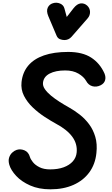

<svg xmlns="http://www.w3.org/2000/svg" viewBox="-20 -1401 836 1431"><path d="M355.5 10Q269 10 204.5 -18.8Q140 -47.5 100.8 -89.8Q61.5 -132 49.5 -172.5Q40.5 -203.5 48 -226.5Q55.5 -249.5 71.5 -264Q87.5 -278.5 104.5 -284Q132.5 -293 162.5 -280.5Q192.5 -268 203 -231Q207.5 -215 224.8 -193Q242 -171 274 -154.8Q306 -138.5 354 -138.5Q411.5 -138.5 454.5 -154.2Q497.5 -170 522.8 -198.5Q548 -227 551.5 -265.5Q557.5 -329.5 518 -382.8Q478.5 -436 395.5 -480Q358 -500.5 312 -530.5Q266 -560.5 224.8 -599.5Q183.5 -638.5 159 -686.2Q134.5 -734 140.5 -789.5Q148.5 -862 190.5 -912Q232.5 -962 307.2 -988Q382 -1014 488 -1014Q594 -1014 659.2 -972Q724.5 -930 758.5 -854Q770 -826.5 763.2 -802.8Q756.5 -779 730 -765.5Q698.5 -750 668.5 -758.5Q638.5 -767 622 -798Q604.5 -829 564.5 -852.5Q524.5 -876 466 -876Q395 -876 350.2 -852.8Q305.5 -829.5 300.5 -785.5Q297.5 -761.5 314.2 -737Q331 -712.5 360.2 -688.2Q389.5 -664 425 -641.5Q460.5 -619 495.5 -599.5Q535 -577.5 574 -547Q613 -516.5 643.8 -475.5Q674.5 -434.5 690.2 -381.2Q706 -328 698.5 -260Q690 -177 645.5 -116.2Q601 -55.5 527 -22.8Q453 10 355.5 10ZM460.5 -1102.5Q443.5 -1102.5 426.8 -1109Q410 -1115.5 401.5 -1135.5L340.5 -1279.5Q324 -1318.5 335.8 -1343.8Q347.5 -1369 374.5 -1377Q401.5 -1385.5 427.8 -1374.5Q454 -1363.5 460.5 -1337L477.5 -1274.5L528 -1339.5Q554 -1372.5 581 -1375.5Q608 -1378.5 629.5 -1359.5Q650.5 -1340 651 -1312.5Q651.5 -1285 633 -1264L513 -1126.5Q502 -1114 488.2 -1108.2Q474.5 -1102.5 460.5 -1102.5Z"/></svg>

Font: Edu SA Hand
Style: Regular
Weight: 400
Designer: Tina and Corey Anderson, Eben Sorkin, Mirko Velimirovic
Foundry: Google for Education
Version: Version 2.000